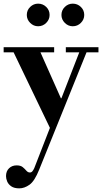

<svg xmlns="http://www.w3.org/2000/svg" viewBox="-34 -709 560 1053"><path d="M72 324Q44 324 28 313Q12 302 5.5 286.5Q-1 271 -1 257Q-1 230 15.5 214Q32 198 57 198Q79 198 90.5 207.5Q102 217 110.5 227Q119 237 130 237Q138 237 143.5 230.5Q149 224 154 213L405 -433H445L181 221Q156 284 128 304Q100 324 72 324ZM242 -3 32 -440 179 -442 300 -170H306ZM-14 -422V-450H263V-422ZM327 -422V-450H506V-422ZM365 -565Q340 -565 321.5 -583.5Q303 -602 303 -627Q303 -653 321.5 -671Q340 -689 365 -689Q391 -689 409.5 -671Q428 -653 428 -627Q428 -602 409.5 -583.5Q391 -565 365 -565ZM175 -565Q150 -565 131.5 -583.5Q113 -602 113 -627Q113 -653 131.5 -671Q150 -689 175 -689Q201 -689 219.5 -671Q238 -653 238 -627Q238 -602 219.5 -583.5Q201 -565 175 -565Z"/></svg>

Font: Libre Bodoni SemiBold
Style: Regular
Weight: 600
Designer: Pablo Impallari, Rodrigo Fuenzalida
Foundry: Impallari Type
Version: Version 2.005;gftools[0.9.23]